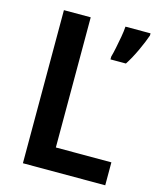

<svg xmlns="http://www.w3.org/2000/svg" viewBox="-109 -790 707 865"><g transform="rotate(15 245.0 -357.0)"><path d="M81 0V-714H206V-107H465V0ZM485 -704Q474 -672 454.5 -630Q435 -588 413 -554H341V-567Q346 -584 351.5 -611Q357 -638 362 -666Q367 -694 368 -714H485Z"/></g></svg>

Font: Noto Sans Hebrew SemiCondensed SemiBold
Style: Regular
Weight: 600
Width: 4
Designer: Monotype Design Team
Foundry: Monotype Imaging Inc.
Version: Version 2.004; ttfautohint (v1.8.4.7-5d5b)